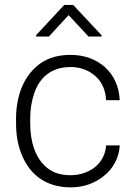

<svg xmlns="http://www.w3.org/2000/svg" viewBox="-20 -765 556 794"><path d="M272 -40.5C231.4 -40.5 199.2 -50.8 174.8 -70.8C125.5 -110.8 105 -179.2 105 -253.9V-274.4C105 -312 110.4 -346.7 121.6 -379.4C143.6 -443.8 191.4 -487.8 271.5 -487.8C311 -487.8 345.2 -475.6 373.5 -451.2C401.4 -426.8 416.5 -393.1 418.9 -350.6H475.1C470.2 -465.3 384.8 -538.1 271.5 -538.1C222.2 -538.1 181.2 -526.4 147.9 -503.4C81.1 -456.5 46.4 -373.5 46.4 -274.4V-253.9C46.4 -204.6 54.7 -160.2 71.8 -120.6C105.5 -40.5 172.9 9.8 272 9.8C307.6 9.8 340.8 2.4 371.1 -12.7C431.2 -42.5 471.7 -96.7 475.1 -163.6H418.9C413.1 -84 344.7 -40.5 272 -40.5ZM245.6 -744.6 129.4 -619.6V-613.8H182.1L263.7 -702.6L346.2 -613.8H400.4V-618.7L282.7 -744.6Z"/></svg>

Font: Vazirmatn ExtraLight
Style: Regular
Weight: 200
Designer: Saber Rastikerdar
Foundry: Saber Rastikerdar
Version: Version 33.003